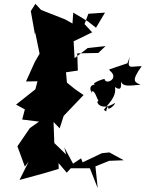

<svg xmlns="http://www.w3.org/2000/svg" viewBox="-20 -937 761 1004"><path d="M440 -825 363 -871 359 -814 322 -835 195 -885 165 -917 141 -879 163 -756 164 -768 187 -656 163 -615 116 -511 176 -512 165 -470 64 -390 110 -365 96 -312 184 -301 136 -267 71 -172 110 -66 130 -92 82 4 214 -32 287 -54 285 -129 284 -87 329 -34 350 -57H450L491 47L479 -67L551 -96L627 -99L552 -140L513 -136L412 -88L404 -109L362 -81L316 -167L326 -129L264 -189L260 -299L292 -266L313 -331L417 -440L372 -471L330 -505L325 -559L387 -568L384 -658L494 -660L532 -696L439 -686L370 -633L365 -721L462 -768L422 -811L442 -865L529 -871L482 -792ZM555 -567C607 -524 529 -491 527 -524C513 -524 439 -493 487 -495C419 -498 476 -426 459 -458C479 -473 491 -394 503 -406C471 -425 495 -344 582 -399C578 -381 533 -350 548 -385C526 -356 546 -346 523 -363C543 -391 591 -429 581 -482C623 -454 612 -497 612 -531C603 -468 685 -496 715 -493C688 -508 661 -508 721 -591C661 -591 642 -570 659 -640L646 -606L551 -574Z"/></svg>

Font: Hussar Lance
Style: Italic
Weight: 700
Foundry: Cannot Into Space Fonts, PlusOne Fonts
Version: Version 2.27